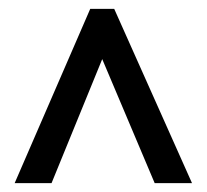

<svg xmlns="http://www.w3.org/2000/svg" viewBox="-20 -739 465 432"><path d="M183 -719 13 -327H96L210 -606L328 -327H412L237 -719Z"/></svg>

Font: Noto Sans Devanagari ExtraCondensed Medium
Style: Regular
Weight: 500
Width: 2
Designer: Jelle Bosma - Monotype Design Team
Foundry: Monotype Imaging Inc.
Version: Version 2.004